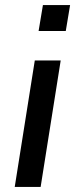

<svg xmlns="http://www.w3.org/2000/svg" viewBox="-20 -736 296 756"><path d="M132 -614 149 -716H256L239 -614ZM38 0 117 -498H219L140 0Z"/></svg>

Font: Nunito Sans 7pt Condensed SemiBold
Style: Italic
Weight: 600
Width: 3
Italic angle: -9°
Designer: Vernon Adams
Foundry: Vernon Adams
Version: Version 3.101;gftools[0.9.27]